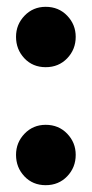

<svg xmlns="http://www.w3.org/2000/svg" viewBox="-20 -526 269 563"><path d="M202 -72Q202 -35 177 -9Q152 17 114 17Q76 17 51.5 -9Q27 -35 27 -72Q27 -108 52 -134Q77 -160 114 -160Q152 -160 177 -134Q202 -108 202 -72ZM202 -418Q202 -381 177 -355Q152 -329 114 -329Q76 -329 51.5 -355Q27 -381 27 -418Q27 -454 52 -480Q77 -506 114 -506Q152 -506 177 -480Q202 -454 202 -418Z"/></svg>

Font: Fira Sans Condensed
Style: Bold
Weight: 700
Width: 3
Designer: bBox Type GmbH & Carrois Corporate GbR & Edenspiekermann AG
Foundry: bBox Type GmbH & Carrois Corporate GbR & Edenspiekermann AG
Version: Version 4.301